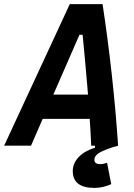

<svg xmlns="http://www.w3.org/2000/svg" viewBox="-52 -714 658 941"><path d="M411.6 207Q304.7 207 304.7 124.5Q304.7 86.4 333.3 56.2Q361.8 25.9 413.6 9.8V0H395Q393.6 -32.7 391.8 -65.7Q390.1 -98.6 387.7 -131.3H157.2L100.1 0H-31.7L290 -693.8H450.7Q503.4 -346.2 526.9 0Q481 12.2 445.8 28.8Q410.6 45.4 410.6 69.3Q410.6 90.3 439.5 90.3Q454.6 90.3 472.7 84L493.2 188.5Q476.6 196.3 454.6 201.7Q432.6 207 411.6 207ZM209.5 -250.5H379.4Q373.5 -323.7 366.7 -397Q359.9 -470.2 353 -543.5H337.4Z"/></svg>

Font: CaskaydiaCove NFP
Style: Bold Italic
Weight: 700
Italic angle: -10°
Designer: Aaron Bell
Foundry: Saja Typeworks
Version: Version 2111.001; VTT 6.35;Nerd Fonts 3.1.1